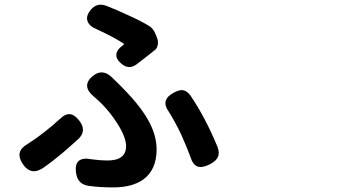

<svg xmlns="http://www.w3.org/2000/svg" viewBox="-20 -776 1540 829"><path d="M467.8 33.2Q410.2 33.2 362.3 26.4Q315.4 19.5 308.6 -28.3Q296.9 -104.5 377.9 -87.9Q415 -83 443.4 -83Q524.4 -83 524.4 -144.5Q524.4 -183.6 486.3 -243.2Q456.1 -291 417 -330.1Q402.3 -344.7 384.8 -359.4Q330.1 -405.3 379.9 -447.3Q421.9 -482.4 463.9 -441.4Q469.7 -435.5 481.9 -423.8Q494.1 -412.1 500 -406.2Q579.1 -327.1 616.2 -263.7Q656.2 -195.3 656.2 -130.9Q656.2 -43 598.6 -1Q550.8 33.2 467.8 33.2ZM80.1 -65.4Q41 -121.1 97.7 -153.3Q170.9 -200.2 240.2 -263.7Q283.2 -306.6 322.3 -254.9Q354.5 -213.9 321.3 -178.7Q293.9 -153.3 252 -117.2Q207 -79.1 166 -50.8Q114.3 -16.6 80.1 -65.4ZM801.8 -99.6Q787.1 -139.6 762.7 -194.3Q737.3 -248 708 -294.9Q671.9 -344.7 730.5 -376Q753.9 -388.7 769.5 -386.7Q787.1 -383.8 801.8 -364.3Q866.2 -269.5 918.9 -142.6Q928.7 -116.2 921.4 -99.1Q914.1 -82 887.7 -67.4Q853.5 -49.8 833 -57.1Q812.5 -64.5 801.8 -99.6ZM502 -502.9Q480.5 -521.5 482.4 -541.5Q484.4 -561.5 507.8 -578.1Q511.7 -581.1 516.6 -585.9Q474.6 -614.3 398.4 -649.4Q366.2 -662.1 358.4 -683.6Q349.6 -705.1 370.1 -731.4Q397.5 -766.6 438.5 -751Q477.5 -736.3 525.4 -713.9Q588.9 -685.5 622.1 -665Q642.6 -653.3 652.3 -627L658.2 -612.3Q664.1 -596.7 661.1 -582Q658.2 -567.4 649.4 -560.5Q613.3 -531.2 569.3 -498Q535.2 -472.7 502 -502.9Z"/></svg>

Font: Bpmf GenSen Rounded B
Style: B
Weight: 700
Foundry: But Ko
Version: Version 1.320